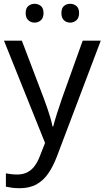

<svg xmlns="http://www.w3.org/2000/svg" viewBox="-20 -816 550 1010"><path d="M1 -602H95L211 -297Q221 -270 229.5 -245Q238 -220 245 -196.5Q252 -173 256 -151H260Q266 -176 279 -216.5Q292 -257 306 -298L415 -602H510L279 8Q260 58 234.5 95.5Q209 133 172.5 153.5Q136 174 84 174Q60 174 42 171.5Q24 169 11 166V96Q22 98 37.5 100Q53 102 70 102Q101 102 123.5 90.5Q146 79 162 57.5Q178 36 189 7L217 -64ZM115 -747Q115 -773 129 -784.5Q143 -796 162 -796Q181 -796 195 -784.5Q209 -773 209 -747Q209 -722 195 -709.5Q181 -697 162 -697Q143 -697 129 -709.5Q115 -722 115 -747ZM303 -747Q303 -773 316.5 -784.5Q330 -796 349 -796Q368 -796 382 -784.5Q396 -773 396 -747Q396 -722 382 -709.5Q368 -697 349 -697Q330 -697 316.5 -709.5Q303 -722 303 -747Z"/></svg>

Font: Noto Sans Malayalam UI
Style: Regular
Weight: 400
Designer: Jelle Bosma - Monotype Design Team
Foundry: Monotype Imaging Inc.
Version: Version 2.104